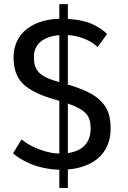

<svg xmlns="http://www.w3.org/2000/svg" viewBox="-20 -815 624 934"><path d="M268.6 99.1H310.1V9.3C427.7 0.5 518.1 -64.9 518.1 -187.5C518.1 -245.6 507.3 -284.2 474.6 -319.3C442.9 -354.5 392.1 -378.9 310.1 -403.8V-644.5C372.1 -640.6 423.8 -615.7 454.6 -586.4L501 -649.4C483.4 -666.5 467.8 -678.7 437 -693.8C407.2 -709.5 362.8 -719.7 310.1 -723.1V-794.9H268.6V-723.6C140.6 -720.7 45.9 -653.8 45.9 -536.1C45.9 -480 61.5 -436.5 92.3 -406.7C123.5 -377 173.3 -352.1 241.2 -332.5L268.6 -324.7V-67.9C243.7 -68.4 217.8 -73.2 191.4 -81.5C139.2 -98.6 108.9 -117.2 85 -136.7L43.5 -69.3C59.1 -54.2 85 -37.6 122.6 -20.5C160.2 -3.4 214.4 9.3 268.6 10.7ZM310.1 -70.3V-311.5C400.9 -279.3 420.9 -250 420.9 -190.4C420.9 -122.1 383.8 -81.1 310.1 -70.3ZM268.6 -415.5C217.3 -429.7 188 -443.4 168.9 -462.9C150.9 -482.9 145 -503.9 145 -539.1C145 -601.6 192.4 -637.7 268.6 -644Z"/></svg>

Font: Ride
Style: Regular
Weight: 400
Version: Version 3.000